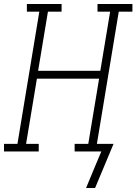

<svg xmlns="http://www.w3.org/2000/svg" viewBox="-35 -755 680 957"><path d="M394 182 433 88 470 0H337V-38H405L459 -363H149L95 -38H158V0H-15V-38H52L161 -697H99V-735H272V-697H204L155 -402H465L514 -697H451V-735H625V-697H557L448 -38H531L439 182Z"/></svg>

Font: Iosevka Curly Slab XLtExObl
Style: Regular
Weight: 200
Width: 7
Italic angle: -9°
Monospace: yes
Designer: Belleve Invis
Foundry: Belleve Invis
Version: Version 11.0.0; ttfautohint (v1.8.3)